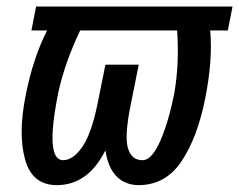

<svg xmlns="http://www.w3.org/2000/svg" viewBox="-20 -548 721 579"><path d="M410.2 -64.9Q437.5 -64.9 462.9 -122.1Q488.3 -179.2 505.9 -268.6Q521 -356.9 514.2 -456.1H221.7Q174.8 -357.4 155.8 -268.6Q114.7 -64.9 170.4 -64.9Q201.2 -65.4 228.5 -105.5Q255.9 -145.5 273.9 -233.9L297.9 -353H398.4L374.5 -233.9Q355 -138.7 365.7 -101.6Q376.5 -64.5 410.2 -64.9ZM398.9 10.3Q357.9 10.3 332 -15.6Q306.2 -41.5 298.3 -92.3L296.9 -92.8Q244.6 10.3 151.4 10.3Q77.1 10.3 55.7 -66.9Q34.2 -144 57.1 -258.8Q79.6 -373.5 122.1 -456.1H74.7L88.9 -528.3H681.2L667 -456.1H613.8Q622.1 -367.7 598.6 -250Q575.2 -132.8 527.3 -61.5Q479.5 9.8 398.9 10.3Z"/></svg>

Font: RobotoCondensed-Italic
Style: Italic
Weight: 400
Designer: Google
Version: Version 1.200311; 2013